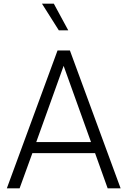

<svg xmlns="http://www.w3.org/2000/svg" viewBox="-20 -1018 688 1038"><path d="M291 -745H358L632 0H562L494 -190H155L86 0H17ZM472 -250 324 -662 176 -250ZM207 -998H271L349 -854H298Z"/></svg>

Font: Eudoxus Sans Light
Style: Regular
Weight: 300
Designer: Stijn de Vries
Foundry: tokotype
Version: Version 2.005